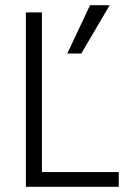

<svg xmlns="http://www.w3.org/2000/svg" viewBox="-20 -722 514 742"><path d="M439 0H80V-674H142V-57H439ZM294 -515H240L328 -702H404Z"/></svg>

Font: Hind Guntur Light
Style: Regular
Weight: 300
Designer: Manushi Parikh, Hitesh Malaviya
Foundry: Indian Type Foundry
Version: Version 1.002;PS 1.0;hotconv 1.0.86;makeotf.lib2.5.63406; tt